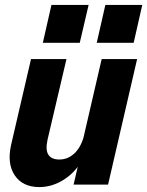

<svg xmlns="http://www.w3.org/2000/svg" viewBox="-20 -750 598 780"><path d="M140 10Q72 10 40 -37.5Q8 -85 25 -161L106 -510H250L173 -182Q164 -141 176.5 -121.5Q189 -102 221 -102Q257 -102 284 -128.5Q311 -155 323 -205L317 -107Q290 -53 241.5 -21.5Q193 10 140 10ZM279 0 304 -108H300L393 -510H537L419 0ZM373 -576 408 -730H558L523 -576ZM154 -576 189 -730H340L304 -576Z"/></svg>

Font: Instrument Sans SemiCondensed
Style: Bold Italic
Weight: 700
Width: 4
Italic angle: -13°
Designer: Rodrigo Fuenzalida
Foundry: fragTYPE
Version: Version 1.000;gftools[0.9.28]